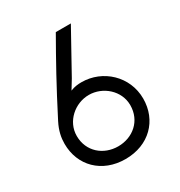

<svg xmlns="http://www.w3.org/2000/svg" viewBox="-176 -855 932 994"><g transform="rotate(-30 290.0 -358.0)"><path d="M287 -366C370 -366 447 -300 447 -213C447 -119 374 -59 287 -59C200 -59 127 -119 127 -213C127 -300 204 -366 287 -366ZM52 -209C52 -79 146 17 287 17C428 17 522 -79 522 -209C522 -342 414 -442 287 -442C268 -442 244 -440 221 -430L254 -484L392 -733H302C225 -598 168 -496 82 -328C59 -283 52 -245 52 -209Z"/></g></svg>

Font: Kreadon Medium
Style: Regular
Weight: 500
Designer: kohakuno
Foundry: StudioGnu
Version: Version 1.000;Glyphs 3.1.2 (3151)